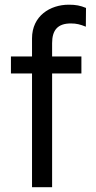

<svg xmlns="http://www.w3.org/2000/svg" viewBox="-20 -781 401 801"><path d="M319.6 -545.5H197.4V-600.9C197.4 -654.8 220.2 -683.2 275.6 -683.2C299.7 -683.2 314.6 -679 338.1 -669.7L338.8 -747.9C314.6 -757.8 296.9 -761.4 267 -761.4C188.9 -761.4 113.6 -714.5 113.6 -620.7V-545.5H25.6V-474.4H113.6V0H197.4V-474.4H319.6Z"/></svg>

Font: Magic Ui Pro
Style: Regular
Weight: 400
Designer: Stefan Endress, Andreas Faust
Version: Version 1.000;FEAKit 1.0